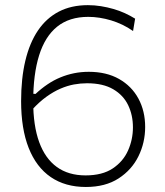

<svg xmlns="http://www.w3.org/2000/svg" viewBox="-20 -717 642 746"><path d="M313.5 9.5Q233.5 9.5 177.2 -29Q121 -67.5 91.5 -142Q62 -216.5 62 -324Q62 -412 78.5 -481.2Q95 -550.5 127.5 -598.5Q160 -646.5 208.5 -671.8Q257 -697 321.5 -697Q347 -697 372 -693Q397 -689 420.5 -682.2Q444 -675.5 465.2 -665.8Q486.5 -656 505 -644.5L497 -596.5Q477 -610.5 455.5 -620.8Q434 -631 411.8 -637.8Q389.5 -644.5 367 -648Q344.5 -651.5 323 -651.5Q249.5 -651.5 202.2 -613.5Q155 -575.5 132 -502Q109 -428.5 109 -322.5Q109 -229 132.2 -165Q155.5 -101 200.8 -68.2Q246 -35.5 312.5 -35.5Q377.5 -35.5 418 -62.5Q458.5 -89.5 477.5 -132.2Q496.5 -175 496.5 -222Q496.5 -269.5 478 -308.2Q459.5 -347 420 -370.2Q380.5 -393.5 318 -393.5Q293 -393.5 267.2 -388.8Q241.5 -384 214.8 -372.5Q188 -361 160.5 -341.2Q133 -321.5 105.5 -291.5Q102 -303.5 101 -313.8Q100 -324 101 -333.5Q102 -343 105 -353L118 -352Q140.5 -373 164.5 -389.2Q188.5 -405.5 214.5 -416.2Q240.5 -427 268 -432.5Q295.5 -438 325 -438Q393.5 -438 442.5 -410.2Q491.5 -382.5 517.8 -334Q544 -285.5 544 -223.5Q544 -163 518 -110Q492 -57 440.8 -23.8Q389.5 9.5 313.5 9.5Z"/></svg>

Font: Commissioner Thin ExtraLight
Style: Regular
Weight: 250
Version: Version 1.000